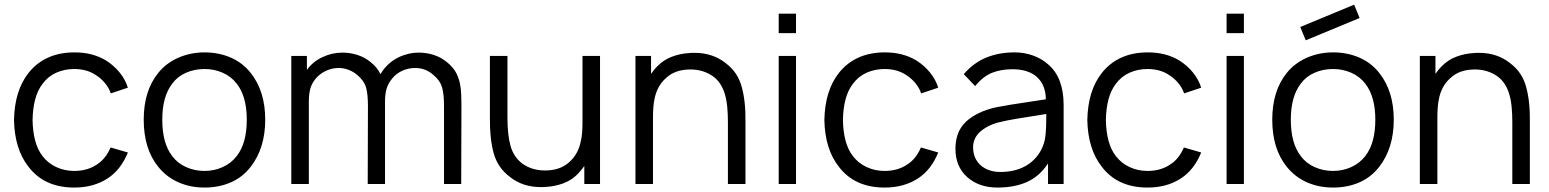

<svg xmlns="http://www.w3.org/2000/svg" viewBox="-20 -808 6800 843"><path d="M466.5 -398Q458.5 -422 441.2 -442.8Q424 -463.5 403 -477Q363 -505 306 -505Q263.5 -505 227 -488.8Q190.5 -472.5 166.5 -439.5Q125 -386 123 -281Q125 -176.5 166.5 -123Q190.5 -91.5 227 -74.5Q263.5 -57.5 306 -57.5Q363.5 -57.5 405 -85.5Q443.5 -109.5 465.5 -160.5L541.5 -138.5Q510.5 -62.5 453 -25Q391.5 15.5 306 15.5Q174.5 15.5 105 -76Q44 -153.5 41.5 -281Q44 -410 105 -487.5Q177 -578 307.5 -578Q388 -578 447 -541.5Q480 -520.5 505 -490Q530 -459.5 541.5 -423Z M674.5 -76Q611 -154.5 611 -282.5Q611 -409 674.5 -487.5Q691.5 -509 714 -526Q736.5 -543 762.8 -554.5Q789 -566 818 -572Q847 -578 878 -578Q940 -578 992.5 -555.5Q1045 -533 1081 -487.5Q1144.5 -407.5 1144.5 -282.5Q1144.5 -158 1081 -76Q1045 -29.5 993 -7Q941 15.5 878 15.5Q815 15.5 762.8 -7.8Q710.5 -31 674.5 -76ZM1019.5 -440.5Q995.5 -472 958 -488.5Q920.5 -505 878 -505Q834 -505 796.5 -488.5Q759 -472 736 -440.5Q692.5 -384 692.5 -282.5Q692.5 -179 736 -123Q759 -91.5 796.8 -74.5Q834.5 -57.5 878 -57.5Q920.5 -57.5 958 -74.5Q995.5 -91.5 1019.5 -123Q1063.5 -179 1063.5 -282.5Q1063.5 -384.5 1019.5 -440.5Z M2006 -346 2005 0H1929.5V-342.5Q1929.5 -395 1921 -424.5Q1912.5 -454 1884 -478Q1849.5 -509.5 1802.5 -509.5Q1772.5 -509.5 1745.5 -497Q1718.5 -484.5 1700.5 -461.5Q1683 -439.5 1676.8 -416.5Q1670.5 -393.5 1670.5 -362.5V-346V0H1594.5L1595.5 -342.5Q1595.5 -395 1587 -424.5Q1578.5 -453.5 1549.5 -478Q1533 -492.5 1511.5 -501Q1490 -509.5 1467 -509.5Q1438 -509.5 1411 -497Q1384 -484.5 1365 -461.5Q1347.5 -439.5 1341.8 -416.5Q1336 -393.5 1336 -362.5V0H1259V-562.5H1327.5V-501Q1353.5 -537.5 1395.5 -557Q1437.5 -577 1484 -577Q1517 -577 1549.2 -566.8Q1581.5 -556.5 1607 -535.5Q1636.5 -512 1650.5 -482.5L1660 -497Q1673 -515.5 1690.5 -530.5Q1708 -545.5 1728.8 -555.8Q1749.5 -566 1772.5 -571.5Q1795.5 -577 1819.5 -577Q1852.5 -577 1884.5 -566.8Q1916.5 -556.5 1942 -535.5Q1972 -511 1985 -484Q1998 -457 2002 -426Q2004 -411 2005 -391.2Q2006 -371.5 2006 -346Z M2614.5 -562.5V0H2545.5V-79Q2534 -62.5 2518.5 -46Q2491.5 -17.5 2454.5 -3.5Q2417.5 10.5 2378 12.5Q2374 13 2368.5 13.2Q2363 13.5 2355 13.5Q2274.5 13.5 2218.5 -31.5Q2165.5 -71 2147.5 -135.5Q2130 -200 2131 -289.5V-562.5H2208V-291.5Q2208 -216 2221.5 -167.5Q2235 -119 2273.5 -89.5Q2316 -59.5 2372.5 -59.5Q2439.5 -59.5 2479 -96Q2520 -131.5 2531 -192.5Q2534.5 -207 2536 -227.2Q2537.5 -247.5 2537.5 -273V-562.5Z M3253 -273V0H3176V-271Q3176 -308.5 3173 -339.2Q3170 -370 3162.5 -395Q3155 -420 3142.5 -439.2Q3130 -458.5 3110.5 -473Q3067.5 -503 3011.5 -503Q2945 -503 2905.5 -466.5Q2864 -431 2853 -370Q2847 -340.5 2847 -289.5V0H2770V-562.5H2838.5V-483.5Q2849.5 -500.5 2865.5 -516.5Q2893 -545 2930 -559Q2967 -573 3006.5 -575Q3010 -575.5 3015.8 -575.8Q3021.5 -576 3029.5 -576Q3109.5 -576 3166 -531Q3219.5 -491 3236.5 -427Q3254.5 -362.5 3253 -273Z M3475 -748V-662.5H3399V-748ZM3475 -562.5V0H3399V-562.5Z M4024.5 -398Q4016.5 -422 3999.2 -442.8Q3982 -463.5 3961 -477Q3921 -505 3864 -505Q3821.5 -505 3785 -488.8Q3748.5 -472.5 3724.5 -439.5Q3683 -386 3681 -281Q3683 -176.5 3724.5 -123Q3748.5 -91.5 3785 -74.5Q3821.5 -57.5 3864 -57.5Q3921.5 -57.5 3963 -85.5Q4001.5 -109.5 4023.5 -160.5L4099.5 -138.5Q4068.5 -62.5 4011 -25Q3949.5 15.5 3864 15.5Q3732.5 15.5 3663 -76Q3602 -153.5 3599.5 -281Q3602 -410 3663 -487.5Q3735 -578 3865.5 -578Q3946 -578 4005 -541.5Q4038 -520.5 4063 -490Q4088 -459.5 4099.5 -423Z M4581.5 0V-90.5Q4545 -34.5 4490 -9.5Q4435 15.5 4359.5 15.5Q4278.5 15.5 4226.5 -30.5Q4175 -77 4175 -154Q4175 -208.5 4198.5 -246Q4222 -283.5 4274 -309.5Q4311 -328.5 4359 -338Q4407.5 -347.5 4497 -360.5L4572 -372Q4571.5 -405 4561 -429.8Q4550.5 -454.5 4531.5 -471Q4512.5 -487.5 4485.8 -495.8Q4459 -504 4426 -504Q4375 -504 4336 -488.5Q4296 -472.5 4261.5 -430L4211.5 -482.5Q4255 -532.5 4310.2 -555.2Q4365.5 -578 4435.5 -578Q4477.5 -578 4515.8 -564.2Q4554 -550.5 4582.5 -525Q4650 -467 4650 -347V0ZM4574 -307.5Q4495.5 -295.5 4447 -287.2Q4398.5 -279 4379.5 -274Q4323.5 -263 4287.5 -233Q4252.5 -204 4252.5 -161.5Q4252.5 -112.5 4285.5 -82.5Q4319.5 -53 4372 -53Q4434 -53 4479.8 -77.5Q4525.5 -102 4551 -149Q4566.5 -179 4570 -211Q4572 -227.5 4573 -251.5Q4574 -275.5 4574 -307.5Z M5179 -398Q5171 -422 5153.8 -442.8Q5136.5 -463.5 5115.5 -477Q5075.5 -505 5018.5 -505Q4976 -505 4939.5 -488.8Q4903 -472.5 4879 -439.5Q4837.5 -386 4835.5 -281Q4837.5 -176.5 4879 -123Q4903 -91.5 4939.5 -74.5Q4976 -57.5 5018.5 -57.5Q5076 -57.5 5117.5 -85.5Q5156 -109.5 5178 -160.5L5254 -138.5Q5223 -62.5 5165.5 -25Q5104 15.5 5018.5 15.5Q4887 15.5 4817.5 -76Q4756.5 -153.5 4754 -281Q4756.5 -410 4817.5 -487.5Q4889.5 -578 5020 -578Q5100.5 -578 5159.5 -541.5Q5192.5 -520.5 5217.5 -490Q5242.5 -459.5 5254 -423Z M5441.5 -748V-662.5H5365.5V-748ZM5441.5 -562.5V0H5365.5V-562.5Z M5713 -631 5689 -689.5 5925.5 -787.5 5949.5 -729ZM5629.5 -76Q5566 -154.5 5566 -282.5Q5566 -409 5629.5 -487.5Q5646.5 -509 5669 -526Q5691.5 -543 5717.8 -554.5Q5744 -566 5773 -572Q5802 -578 5833 -578Q5895 -578 5947.5 -555.5Q6000 -533 6036 -487.5Q6099.5 -407.5 6099.5 -282.5Q6099.5 -158 6036 -76Q6000 -29.5 5948 -7Q5896 15.5 5833 15.5Q5770 15.5 5717.8 -7.8Q5665.5 -31 5629.5 -76ZM5974.5 -440.5Q5950.5 -472 5913 -488.5Q5875.5 -505 5833 -505Q5789 -505 5751.5 -488.5Q5714 -472 5691 -440.5Q5647.5 -384 5647.5 -282.5Q5647.5 -179 5691 -123Q5714 -91.5 5751.8 -74.5Q5789.5 -57.5 5833 -57.5Q5875.5 -57.5 5913 -74.5Q5950.5 -91.5 5974.5 -123Q6018.5 -179 6018.5 -282.5Q6018.5 -384.5 5974.5 -440.5Z M6697 -273V0H6620V-271Q6620 -308.5 6617 -339.2Q6614 -370 6606.5 -395Q6599 -420 6586.5 -439.2Q6574 -458.5 6554.5 -473Q6511.5 -503 6455.5 -503Q6389 -503 6349.5 -466.5Q6308 -431 6297 -370Q6291 -340.5 6291 -289.5V0H6214V-562.5H6282.5V-483.5Q6293.5 -500.5 6309.5 -516.5Q6337 -545 6374 -559Q6411 -573 6450.5 -575Q6454 -575.5 6459.8 -575.8Q6465.5 -576 6473.5 -576Q6553.5 -576 6610 -531Q6663.5 -491 6680.5 -427Q6698.5 -362.5 6697 -273Z"/></svg>

Font: Russisch Sans
Style: Regular
Weight: 400
Designer: Michael Sharanda (font) & Cristiano Sobral (main changes)
Foundry: Michael Sharanda
Version: Version 2.00;October 25, 2020;FontCreator 13.0.0.2681 64-bit